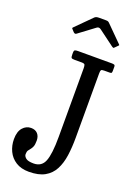

<svg xmlns="http://www.w3.org/2000/svg" viewBox="-181 -1042 784 1120"><g transform="rotate(20 211.0 -482.0)"><path d="M5 -140Q5 -186.5 26.2 -210.8Q47.5 -235 77.5 -235Q104 -235 118.5 -219Q133 -203 133 -176Q133 -151.5 127.8 -139Q122.5 -126.5 116 -119.2Q109.5 -112 104.2 -104Q99 -96 99 -80Q99 -67.5 112.5 -56.2Q126 -45 161 -45Q210.5 -45 228.2 -90Q246 -135 246 -240V-665.5Q246 -682.5 242.8 -688.8Q239.5 -695 222.5 -695H178.5Q163 -695 159.5 -699.5Q156 -704 156 -720V-730Q156 -744.5 161.8 -747.2Q167.5 -750 181 -750H391Q399.5 -750 405.2 -748Q411 -746 411 -736V-712Q411 -702 408.8 -698.5Q406.5 -695 396.5 -695H363.5Q347.5 -695 344.2 -690.2Q341 -685.5 341 -669V-270Q341 -210 333.8 -159Q326.5 -108 306.5 -70Q286.5 -32 249 -11Q211.5 10 151 10Q102.5 10 70 -10.8Q37.5 -31.5 21.2 -65.8Q5 -100 5 -140ZM119.5 -845 108.5 -857Q103 -862.5 103 -864.5Q103 -866.5 108.5 -872L202.5 -966Q211 -974.5 229 -974.5H271.5Q281.5 -974.5 285.8 -972.5Q290 -970.5 294.5 -966L390.5 -870Q394.5 -866.5 394.8 -865Q395 -863.5 391 -859.5L374.5 -843Q369 -837.5 367 -837.8Q365 -838 358.5 -842.5L261 -915Q248 -924.5 236 -915.5L137.5 -842Q129 -835.5 119.5 -845Z"/></g></svg>

Font: Besley* Condensed
Style: Regular
Weight: 400
Width: 3
Designer: Owen Earl
Foundry: indestructible type*
Version: Version 3.000; ttfautohint (v1.8.3)